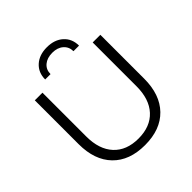

<svg xmlns="http://www.w3.org/2000/svg" viewBox="-232 -1061 1243 1243"><g transform="rotate(-45 390.0 -439.0)"><path d="M390 10Q248 10 169 -71.5Q90 -153 90 -299V-700H160V-299Q160 -181 220.5 -115.5Q281 -50 390 -50Q499 -50 559.5 -115.5Q620 -181 620 -299V-700H690V-299Q690 -153 611 -71.5Q532 10 390 10ZM388 -838Q340 -838 311 -813.5Q282 -789 282 -748H233Q233 -811 275.5 -849.5Q318 -888 388 -888Q458 -888 500.5 -849.5Q543 -811 543 -748H492Q492 -788 463.5 -813Q435 -838 388 -838Z"/></g></svg>

Font: Goli Light
Style: Regular
Weight: 300
Designer: jaikishan Patel
Foundry: MagicType
Version: Version 1.000